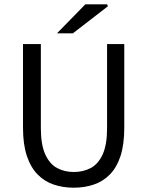

<svg xmlns="http://www.w3.org/2000/svg" viewBox="-20 -861 685 893"><path d="M323 12Q273 12 230 -2.5Q187 -17 155 -49.5Q123 -82 105 -135.5Q87 -189 87 -267V-656H170V-265Q170 -188 190.5 -143Q211 -98 245.5 -79.5Q280 -61 323 -61Q367 -61 402 -79.5Q437 -98 457.5 -143Q478 -188 478 -265V-656H558V-267Q558 -189 540.5 -135.5Q523 -82 491 -49.5Q459 -17 416 -2.5Q373 12 323 12ZM245 -706 377 -841H478L482 -832L319 -706Z"/></svg>

Font: Mada
Style: Regular
Weight: 400
Designer: Khaled Hosny
Version: Version 1.5